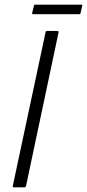

<svg xmlns="http://www.w3.org/2000/svg" viewBox="-20 -806 374 826"><path d="M92 -6Q90 0 84 0H40Q34 0 35 -6L176 -667Q176 -673 183 -673H227Q230 -673 231 -671.5Q232 -670 232 -667ZM326 -748Q326 -747 325 -746Q324 -745 321 -745H123Q120 -745 119 -746Q118 -747 118 -749L126 -781Q126 -784 127.5 -785Q129 -786 132 -786H330Q333 -786 333.5 -785.5Q334 -785 334 -782Z"/></svg>

Font: Glory Light
Style: Italic
Weight: 300
Italic angle: -12°
Version: Version 1.011